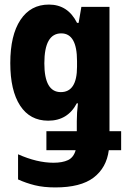

<svg xmlns="http://www.w3.org/2000/svg" viewBox="-20 -580 550 840"><path d="M174 -303Q174 -434 248 -434Q317 -434 317 -313V-288Q317 -177 246 -177Q174 -177 174 -303ZM456 77H510V-6H459V-550H336L324 -480H317Q277 -560 194 -560Q114 -560 69.5 -493Q25 -426 25 -304Q25 -184 68 -118Q111 -52 191 -52Q276 -52 316 -128H321Q316 -87 316 -50V-6H183V77H311Q302 109 277.5 120.5Q253 132 214 132Q142 132 59 95V205Q94 221 132.5 230.5Q171 240 222 240Q333 240 389.5 197Q446 154 456 77Z"/></svg>

Font: Noto Sans Mono UI Condensed ExtraBold
Style: Regular
Weight: 800
Width: 3
Designer: Monotype Design team
Foundry: Monotype Imaging Inc.
Version: 1.000